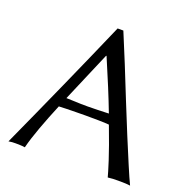

<svg xmlns="http://www.w3.org/2000/svg" viewBox="-125 -817 918 938"><g transform="rotate(20 333.5 -347.5)"><path d="M189.9 -241.7Q161.1 -172.9 137.7 -109.1Q114.3 -45.4 102.1 2.9Q92.3 1 77.4 0.5Q62.5 0 53.7 0Q45.4 0 35.9 0.5Q26.4 1 17.1 2.9Q97.2 -172.9 175 -347.2Q252.9 -521.5 329.6 -697.8H359.4Q389.2 -627.4 422.1 -545.9Q455.1 -464.4 488.3 -381.1Q521.5 -297.9 552.7 -222.7Q584 -147.5 609.1 -87.9Q634.3 -28.3 649.4 2.9Q636.2 1 618.2 0.5Q600.1 0 586.4 0Q572.3 0 559.6 0.5Q546.9 1 533.2 2.9Q528.8 -15.1 509.3 -76.4Q489.7 -137.7 450.2 -241.7Q431.6 -243.7 394.3 -244.1Q356.9 -244.6 326.7 -244.6Q308.6 -244.6 281.7 -244.1Q254.9 -243.7 229.2 -243.2Q203.6 -242.7 189.9 -241.7ZM431.6 -292.5Q410.6 -347.7 383.8 -412.8Q356.9 -478 324.7 -553.2H322.3L210.9 -292.5Q222.7 -292.5 242.7 -291.5Q262.7 -290.5 284.7 -290Q306.6 -289.6 321.3 -289.6Q345.7 -289.6 375.2 -290.5Q404.8 -291.5 431.6 -292.5Z"/></g></svg>

Font: Kurinto Seri
Style: Regular
Weight: 400
Designer: Kurinto was developed by Clint Goss from a range of fonts that are compatible with the SIL Open Font License Version 1.1
Foundry: Clinton F. Goss
Version: Version 2.196; July 25, 2020